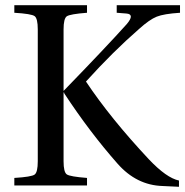

<svg xmlns="http://www.w3.org/2000/svg" viewBox="-20 -712 711 737"><path d="M35 0V-29Q101 -33 113 -42Q125 -51 125 -93V-599Q125 -641 113 -650Q101 -659 35 -663V-692H314V-663Q249 -658 236.5 -649.5Q224 -641 224 -599V-363Q389 -533 467 -620Q498 -657 466 -660L428 -663V-692H671V-663Q609 -659 581.5 -648Q554 -637 514 -601Q414 -514 310 -399Q404 -258 551 -101Q619 -29 667 -19V5L604 2Q504 -1 431 -84Q325 -204 227 -353L226 -357H224V-93Q224 -51 236.5 -42.5Q249 -34 314 -29V0Z"/></svg>

Font: Linguistics Pro
Style: Regular
Weight: 400
Designer: Stefan Peev, Context Ltd
Foundry: Stefan Peev, Context Ltd
Version: Version 001.000